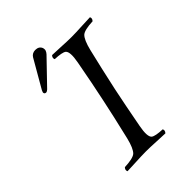

<svg xmlns="http://www.w3.org/2000/svg" viewBox="-213 -824 928 928"><g transform="rotate(-45 251.0 -360.0)"><path d="M200.2 -725.1Q226.1 -725.1 233.9 -704.1Q235.8 -696.8 234.9 -689.9Q231.9 -679.7 224.6 -671.9L106.9 -549.8Q99.1 -542.5 93.3 -542Q82.5 -542 81.5 -551.8Q81.5 -553.7 82 -555.2Q83.5 -559.6 85.9 -564.9L168.5 -708Q179.2 -724.6 200.2 -725.1ZM297.9 -108.9Q285.6 -44.4 302.7 -30.3Q316.4 -20 365.2 -18.1Q371.1 -6.3 360.4 4.9Q337.9 4.4 302.7 2.4Q259.8 0 232.4 0Q204.1 0 159.2 2.4Q122.6 4.4 101.6 4.9Q95.7 -6.8 106.4 -18.1Q163.6 -20.5 180.7 -35.2Q199.2 -52.7 212.9 -108.9Q242.7 -234.4 260.7 -320.8Q280.3 -412.1 303.2 -536.1Q315.4 -600.6 298.3 -614.7Q284.7 -625 235.8 -627Q230 -638.7 240.7 -649.9Q263.2 -649.4 298.3 -647.5Q341.3 -645 368.7 -645Q397 -645 441.9 -647.5Q478.5 -649.4 499.5 -649.9Q505.4 -638.2 494.6 -627Q437.5 -624.5 420.9 -609.9Q402.3 -592.3 388.7 -536.1Q364.3 -434.6 339.4 -319.8Q320.8 -231.4 297.9 -108.9Z"/></g></svg>

Font: Linux Libertine Display Slanted O
Style: Slanted
Weight: 400
Designer: Philipp H. Poll
Foundry: Philipp H. Poll
Version: Version 5.0.9